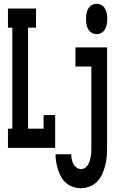

<svg xmlns="http://www.w3.org/2000/svg" viewBox="-20 -780 640 1013"><path d="M22 0V-101H45V-634H22V-735H170V-634H128V-101H210V-173H271V0ZM490 -600Q476 -600 464 -607Q452 -614 445 -626.5Q438 -639 436 -652.5Q434 -666 434 -680Q434 -694 436 -707.5Q438 -721 445 -733.5Q452 -746 464 -753Q476 -760 490 -760Q503 -760 515.5 -753Q528 -746 534.5 -733.5Q541 -721 543.5 -707.5Q546 -694 546 -680Q546 -666 543.5 -652.5Q541 -639 534.5 -626.5Q528 -614 515.5 -607Q503 -600 490 -600ZM408 213Q387 213 366.5 206.5Q346 200 330 186.5Q314 173 303.5 155Q293 137 286.5 116.5Q280 96 276.5 75.5Q273 55 273 34H356Q356 47 358.5 60Q361 73 367 84.5Q373 96 384 104Q395 112 408 112Q419 112 429 105.5Q439 99 444.5 89Q450 79 453.5 68Q457 57 459 45.5Q461 34 461.5 22.5Q462 11 462 0V-429H378V-530H545V0Q545 24 543 47.5Q541 71 535 94Q529 117 519 139Q509 161 492.5 178Q476 195 453.5 204Q431 213 408 213Z"/></svg>

Font: Iosevka Curly Slab Extended
Style: Bold
Weight: 700
Width: 7
Monospace: yes
Designer: Belleve Invis
Foundry: Belleve Invis
Version: Version 11.1.0; ttfautohint (v1.8.3)